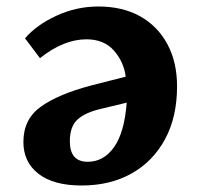

<svg xmlns="http://www.w3.org/2000/svg" viewBox="-20 -557 613 591"><path d="M231 14Q145 14 98.5 -22Q52 -58 52 -120Q52 -190 105.5 -228.5Q159 -267 261 -294L367 -321Q361 -367 330.5 -401.5Q300 -436 246 -436Q176 -436 103 -378L57 -439Q92 -480 153.5 -508.5Q215 -537 283 -537Q357 -537 411 -507Q465 -477 495 -421.5Q525 -366 525 -291Q525 -197 488 -128.5Q451 -60 385 -23Q319 14 231 14ZM250 -59Q299 -59 331 -104Q363 -149 370 -241L291 -222Q243 -211 219 -189.5Q195 -168 195 -122Q195 -59 250 -59Z"/></svg>

Font: Literata 7pt
Style: Bold Italic
Weight: 700
Italic angle: -2°
Designer: Latin by Veronika Burian and Jose Scaglione. Greek by Irene Vlachou. Cyrillic by Vera Evstafieva
Foundry: TypeTogether
Version: Version 3.002